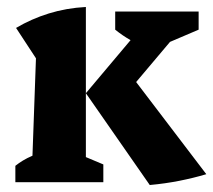

<svg xmlns="http://www.w3.org/2000/svg" viewBox="-20 -522 611 550"><path d="M24 0V-47Q34 -55 45.5 -62Q57 -69 73 -76L83 -355L26 -442Q70 -468 120 -483.5Q170 -499 226 -502V-72L276 -51V0ZM571 -23Q534 -12 493.5 -4Q453 4 409 8L226 -255L354 -407Q331 -420 310 -437V-489H549V-437L467 -402L370 -287Z"/></svg>

Font: Piazzolla
Style: Bold
Weight: 700
Designer: Juan Pablo del Peral
Foundry: Huerta Tipografica
Version: Version 1.330